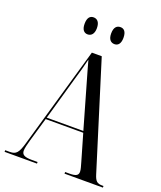

<svg xmlns="http://www.w3.org/2000/svg" viewBox="-163 -1012 934 1114"><g transform="rotate(20 304.0 -455.0)"><path d="M386 -805C407 -805 423 -820 423 -857C423 -896 407 -910 386 -910C364 -910 347 -896 347 -857C347 -820 364 -805 386 -805ZM220 -805C241 -805 259 -820 259 -857C259 -896 241 -910 220 -910C199 -910 183 -896 183 -857C183 -820 199 -805 220 -805ZM1 0H201V-10H164C120 -10 103 -20 103 -45C103 -61 110 -86 117 -112L160 -260H392L439 -98C445 -76 452 -56 452 -41C452 -20 440 -10 398 -10H371V0H608V-10H600C569 -10 557 -20 545 -59L341 -714H280L100 -89C82 -26 68 -10 30 -10H1ZM163 -270 239 -537C256 -595 262 -615 275 -669C284 -637 295 -596 321 -507L389 -270Z"/></g></svg>

Font: Noto Serif Display Condensed
Style: Regular
Weight: 400
Width: 3
Designer: Monotype Design Team
Foundry: Monotype Imaging Inc.
Version: Version 2.009